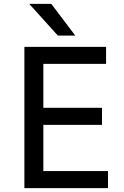

<svg xmlns="http://www.w3.org/2000/svg" viewBox="-20 -972 640 992"><path d="M204 0H106V-730H204ZM538 0H184V-88H538ZM507 -327H184V-415H507ZM528 -642H184V-730H528ZM369 -788H279L131 -952H245Z"/></svg>

Font: Sora Variable
Style: Regular
Weight: 400
Designer: Jonathan Barnbrook, Julián Moncada
Foundry: Barnbrook Fonts
Version: Version 2.000